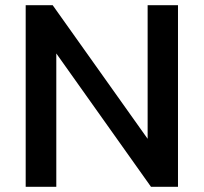

<svg xmlns="http://www.w3.org/2000/svg" viewBox="-20 -720 785 740"><path d="M197 0H79V-700H183L549 -185V-700H666V0H562L197 -514Z"/></svg>

Font: Kanit Cyrillic
Style: Regular
Weight: 400
Designer: Katatrad Team, Sasha Pavljenko
Foundry: CadsonDemak, Pavljenko + Design
Version: Version 1.002;Fontself Maker 3.5.7